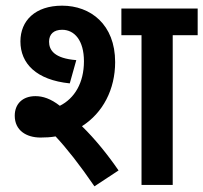

<svg xmlns="http://www.w3.org/2000/svg" viewBox="-20 -652 717 677"><path d="M123 -167C141 -167 159 -168 176 -171C216 -128 261 -71 313 5L398 -51C361 -105 316 -161 269 -207C343 -254 386 -337 386 -433C386 -566 299 -632 199 -632C104 -632 52 -579 52 -506C52 -428 108 -370 226 -358L249 -440C172 -446 153 -475 153 -505C153 -532 170 -547 199 -547C243 -547 276 -509 276 -436C276 -360 243 -305 191 -279C159 -304 131 -313 105 -313C60 -313 32 -286 32 -244C32 -192 73 -167 123 -167ZM589 -528H677V-622H408V-528H479V0H589Z"/></svg>

Font: Noto Sans SemiCondensed SemiBold
Style: Italic
Weight: 600
Width: 4
Italic angle: -12°
Designer: Monotype Design Team
Foundry: Monotype Imaging Inc.
Version: Version 2.013